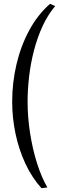

<svg xmlns="http://www.w3.org/2000/svg" viewBox="-20 -748 310 1009"><path d="M229 237 198 241Q148 186 113.5 112Q79 38 61.5 -45.5Q44 -129 44 -214Q44 -313 66.5 -409.5Q89 -506 133.5 -588.5Q178 -671 243 -728L270 -716Q231 -670 203.5 -610Q176 -550 158.5 -482.5Q141 -415 133 -346Q125 -277 125 -214Q125 -133 138 -49Q151 35 174.5 109.5Q198 184 229 237Z"/></svg>

Font: Mate SC
Style: Regular
Weight: 400
Designer: Eduardo Rodriguez Tunni
Foundry: Eduardo Rodriguez Tunni
Version: Version 1.003; ttfautohint (v1.8.4.7-5d5b);gftools[0.9.24]